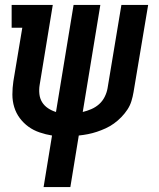

<svg xmlns="http://www.w3.org/2000/svg" viewBox="-20 -550 640 775"><path d="M156 205 190 -3Q165 -7 140 -15.5Q115 -24 95 -38.5Q75 -53 60 -73Q45 -93 37.5 -117.5Q30 -142 30 -168.5Q30 -195 34 -222L70 -438H27V-530H193L140 -207Q137 -189 139 -170.5Q141 -152 150 -137.5Q159 -123 174 -113Q189 -103 206 -98L277 -530H385L314 -98Q331 -102 348.5 -109.5Q366 -117 380 -129.5Q394 -142 402.5 -159Q411 -176 414 -193L470 -530H578L519 -178Q516 -160 510.5 -142Q505 -124 494.5 -108Q484 -92 470 -77.5Q456 -63 440 -51.5Q424 -40 406.5 -32Q389 -24 371 -18Q353 -12 335 -8.5Q317 -5 298 -3L264 205Z"/></svg>

Font: Iosevka Slab SmBdExObl
Style: Regular
Weight: 600
Width: 7
Italic angle: -9°
Monospace: yes
Designer: Belleve Invis
Foundry: Belleve Invis
Version: Version 11.1.0; ttfautohint (v1.8.3)